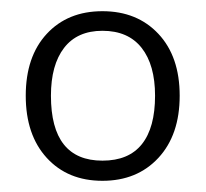

<svg xmlns="http://www.w3.org/2000/svg" viewBox="-20 -737 368 343"><path d="M26 -566Q26 -636 63.5 -676.5Q101 -717 163 -717Q225 -717 263 -676.5Q301 -636 301 -566Q301 -496 263 -455Q225 -414 163 -414Q101 -414 63.5 -455Q26 -496 26 -566ZM257 -566Q257 -621 233 -651.5Q209 -682 163 -682Q118 -682 94.5 -651.5Q71 -621 71 -566Q71 -450 163 -450Q210 -450 233.5 -479.5Q257 -509 257 -566Z"/></svg>

Font: MuliDisplayVN ExtraLight
Style: Regular
Weight: 200
Designer: Vernon Adams
Foundry: Vernon Adams
Version: Version 2.100